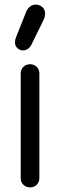

<svg xmlns="http://www.w3.org/2000/svg" viewBox="-20 -804 261 834"><path d="M111 10Q93 10 81.5 -1.5Q70 -13 70 -30V-485Q70 -502 81.5 -513.5Q93 -525 111 -525Q128 -525 139.5 -513.5Q151 -502 151 -485V-30Q151 -13 139.5 -1.5Q128 10 111 10ZM80 -585Q67 -585 56 -594.5Q45 -604 45 -621Q45 -631 50 -643L93 -751Q100 -768 111 -776Q122 -784 135 -784Q151 -784 163.5 -773.5Q176 -763 176 -744Q176 -737 173.5 -729Q171 -721 167 -713L118 -613Q111 -598 101 -591.5Q91 -585 80 -585Z"/></svg>

Font: National Park
Style: Regular
Weight: 400
Designer: Andrea Herstowski, Ben Hoepner
Version: Version 1.009